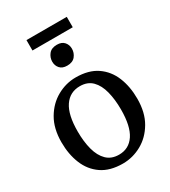

<svg xmlns="http://www.w3.org/2000/svg" viewBox="-219 -1014 1007 1135"><g transform="rotate(-30 285.0 -447.0)"><path d="M26 -279.5Q26 -373 64 -437.8Q102 -502.5 162.5 -536.2Q223 -570 290 -570Q378 -570 434 -531.5Q490 -493 516.8 -427.2Q543.5 -361.5 543.5 -279.5Q543.5 -185.5 505.5 -120.8Q467.5 -56 407 -22.5Q346.5 11 279 11Q191.5 11 135.5 -27.5Q79.5 -66 52.8 -131.8Q26 -197.5 26 -279.5ZM285.5 -46Q353 -46 390.5 -102.2Q428 -158.5 428 -272Q428 -340.5 414 -395.2Q400 -450 368.8 -481.5Q337.5 -513 285.5 -513Q217 -513 179 -457Q141 -401 141 -287Q141 -217.5 155.5 -163Q170 -108.5 201.8 -77.2Q233.5 -46 285.5 -46ZM282.5 -655Q250 -655 233.5 -673.8Q217 -692.5 217 -719Q217 -747.5 235 -770.2Q253 -793 290 -793H291Q323.5 -793 340 -774Q356.5 -755 356.5 -728.5Q356.5 -700 338.5 -677.5Q320.5 -655 283.5 -655ZM424 -906.5V-835.5H149V-906.5Z"/></g></svg>

Font: Merriweather
Style: Regular
Weight: 400
Designer: Eben Sorkin
Foundry: Eben Sorkin
Version: Version 2.100; ttfautohint (v1.7.19-72a1) -l 8 -r 50 -G 200 